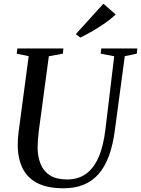

<svg xmlns="http://www.w3.org/2000/svg" viewBox="-20 -1004 760 1034"><path d="M652 -701.5 599 -306Q588.5 -224 566.5 -164.2Q544.5 -104.5 510.2 -66Q476 -27.5 429.2 -8.8Q382.5 10 322.5 10Q236 10 181.8 -17.8Q127.5 -45.5 102 -97Q76.5 -148.5 75.5 -219Q75.5 -236.5 76.5 -255Q77.5 -273.5 80 -292.5L134.5 -701.5L70 -715L73.5 -743H321.5L318.5 -715L243 -701L189 -299Q186 -274.5 184.2 -252Q182.5 -229.5 182.5 -209.5Q183 -159.5 198.8 -120.5Q214.5 -81.5 249.2 -59.5Q284 -37.5 342.5 -37.5Q399 -37.5 441 -66.2Q483 -95 510 -155.2Q537 -215.5 548 -309.5L595 -701L522 -715L525.5 -743H719.5L716.5 -715ZM412.5 -801.5 388.5 -820.5 537 -984 603 -926Q579.5 -903 547 -880.5Q514.5 -858 479.5 -837.5Q444.5 -817 412.5 -801.5Z"/></svg>

Font: Merriweather 96pt
Style: Italic
Weight: 400
Italic angle: -7.8°
Version: Version 2.101